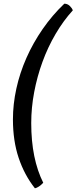

<svg xmlns="http://www.w3.org/2000/svg" viewBox="-20 -820 414 1039"><path d="M169 199Q112 127 81 34.5Q50 -58 50 -174Q50 -256 68.5 -340.5Q87 -425 123 -506.5Q159 -588 211 -663Q263 -738 328 -800Q345 -800 357.5 -788Q370 -776 374 -764Q323 -708 281 -636.5Q239 -565 210 -485.5Q181 -406 165 -321.5Q149 -237 149 -154Q149 -56 165.5 24.5Q182 105 214 169Q203 181 191 189Q179 197 169 199Z"/></svg>

Font: Texturina 12pt SemiBold
Style: Italic
Weight: 600
Italic angle: -11°
Version: Version 1.002